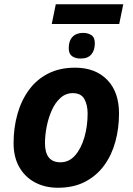

<svg xmlns="http://www.w3.org/2000/svg" viewBox="-20 -875 625 905"><path d="M253 10Q192 10 144.5 -15.5Q97 -41 70.5 -88Q44 -135 44 -200Q44 -272 62 -336.5Q80 -401 116 -450.5Q152 -500 206.5 -528Q261 -556 334 -556Q429 -556 485 -499Q541 -442 541 -340Q541 -271 524 -208Q507 -145 471.5 -96Q436 -47 381.5 -18.5Q327 10 253 10ZM265 -110Q306 -110 334.5 -143Q363 -176 378 -228.5Q393 -281 393 -340Q393 -381 377.5 -408.5Q362 -436 323 -436Q290 -436 265 -413.5Q240 -391 224 -355Q208 -319 200 -278Q192 -237 192 -200Q192 -110 265 -110ZM224 -762 243 -855H561L542 -762ZM360 -599Q336 -599 320 -610Q304 -621 304 -648Q304 -683 322 -701.5Q340 -720 372 -720Q394 -720 410.5 -709.5Q427 -699 427 -671Q427 -638 410.5 -618.5Q394 -599 360 -599Z"/></svg>

Font: BC Sans
Style: Bold Italic
Weight: 700
Italic angle: -12°
Designer: Monotype Design Team
Province of B.C.
Foundry: Monotype Imaging Inc.
Version: Version 2.000;GOOG;noto-source:20170915:90ef993387c0